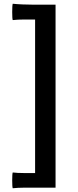

<svg xmlns="http://www.w3.org/2000/svg" viewBox="-20 -828 418 1023"><path d="M276 -315V-803H162C124 -803 76 -805 48 -808C44 -803 44 -724 48 -721C67 -723 86 -724 107 -724H167V94H107C86 94 62 93 48 91C44 94 44 172 48 175C67 173 86 172 105 172H162H276Z"/></svg>

Font: GenSekiGothic2 TW B
Style: Regular
Weight: 700
Version: Version 2.100;PS 2.1;hotconv 16.6.51;makeotf.lib2.5.65220 DE